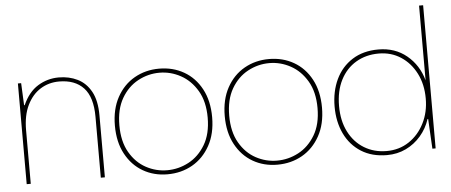

<svg xmlns="http://www.w3.org/2000/svg" viewBox="-49 -817 2211 942"><g transform="rotate(-5 1056.5 -346.5)"><path d="M48 0V-496H64L69 -387H72Q100 -450 147 -479Q194 -508 250 -508Q301 -508 342.5 -487.5Q384 -467 408.5 -422.5Q433 -378 433 -305V0H413V-300Q413 -397 370.5 -442.5Q328 -488 250 -488Q199 -488 158 -462.5Q117 -437 92.5 -387Q68 -337 68 -264V0Z M741 12Q674 12 620.5 -19Q567 -50 535.5 -108.5Q504 -167 504 -248Q504 -329 536 -387.5Q568 -446 622.5 -477Q677 -508 744 -508Q812 -508 866 -477Q920 -446 951.5 -387.5Q983 -329 983 -248Q983 -167 950.5 -108.5Q918 -50 863.5 -19Q809 12 741 12ZM741 -8Q797 -8 847 -34.5Q897 -61 929 -114.5Q961 -168 961 -248Q961 -327 929.5 -380.5Q898 -434 848.5 -461Q799 -488 744 -488Q688 -488 638 -461Q588 -434 557 -380.5Q526 -327 526 -248Q526 -168 557 -114.5Q588 -61 637 -34.5Q686 -8 741 -8Z M1282 12Q1215 12 1161.5 -19Q1108 -50 1076.5 -108.5Q1045 -167 1045 -248Q1045 -329 1077 -387.5Q1109 -446 1163.5 -477Q1218 -508 1285 -508Q1353 -508 1407 -477Q1461 -446 1492.5 -387.5Q1524 -329 1524 -248Q1524 -167 1491.5 -108.5Q1459 -50 1404.5 -19Q1350 12 1282 12ZM1282 -8Q1338 -8 1388 -34.5Q1438 -61 1470 -114.5Q1502 -168 1502 -248Q1502 -327 1470.5 -380.5Q1439 -434 1389.5 -461Q1340 -488 1285 -488Q1229 -488 1179 -461Q1129 -434 1098 -380.5Q1067 -327 1067 -248Q1067 -168 1098 -114.5Q1129 -61 1178 -34.5Q1227 -8 1282 -8Z M1822 12Q1748 12 1695 -21.5Q1642 -55 1614 -113.5Q1586 -172 1586 -247Q1586 -322 1614 -381Q1642 -440 1695.5 -474Q1749 -508 1824 -508Q1906 -508 1963.5 -460.5Q2021 -413 2042 -337V-705H2062V0H2046L2038 -147H2035Q2020 -101 1989 -65Q1958 -29 1915.5 -8.5Q1873 12 1822 12ZM1822 -8Q1884 -8 1932 -40Q1980 -72 2007.5 -126.5Q2035 -181 2035 -248Q2035 -318 2007.5 -372Q1980 -426 1932.5 -457Q1885 -488 1824 -488Q1761 -488 1712 -459Q1663 -430 1635.5 -376Q1608 -322 1608 -248Q1608 -175 1635.5 -121Q1663 -67 1711.5 -37.5Q1760 -8 1822 -8Z"/></g></svg>

Font: DM Sans 36pt Thin
Style: Regular
Weight: 250
Designer: Colophon Foundry, Jonny Pinhorn
Foundry: Colophon Foundry
Version: Version 4.004;gftools[0.9.30]